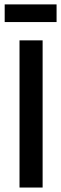

<svg xmlns="http://www.w3.org/2000/svg" viewBox="-20 -840 274 860"><path d="M1 -820.3V-741.2H233.4V-820.3ZM67.4 -659.2V0H170.9V-659.2Z"/></svg>

Font: Yaldevi Colombo SemiBold
Style: Regular
Weight: 600
Designer: Sol Matas, Denzil Rajitha, Kosala Senevirathne and Pathum Egodawatta
Foundry: Mooniak
Version: Version 1.020 ; ttfautohint (v1.6)